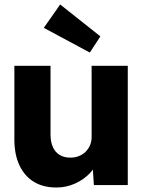

<svg xmlns="http://www.w3.org/2000/svg" viewBox="-20 -824 682 855"><path d="M44 -203V-531H205V-225Q205 -193 215 -170Q225 -147 245 -134.5Q265 -122 293 -122Q314 -122 331.5 -129Q349 -136 361.5 -148.5Q374 -161 381 -177.5Q388 -194 388 -214V-531H549V0H398L391 -109L421 -121Q409 -83 381 -53.5Q353 -24 314 -6.5Q275 11 231 11Q172 11 130.5 -14.5Q89 -40 66.5 -88Q44 -136 44 -203ZM380 -590 175 -700 248 -804 427 -662Z"/></svg>

Font: Our Lexend
Style: Bold
Weight: 700
Designer: Bonnie Shaver-Troup, Thomas Jockin
Foundry: Lexend
Version: Version 1.007